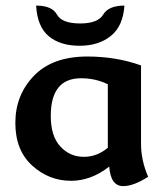

<svg xmlns="http://www.w3.org/2000/svg" viewBox="-20 -626 573 672"><path d="M411.1 25.4Q367.2 25.4 362.3 -43Q298.8 6.8 228.5 6.8Q151.4 6.8 92.5 -46.6Q33.7 -100.1 33.7 -195.8Q33.7 -293 98.6 -360.6Q163.6 -428.2 285.6 -428.2Q386.7 -428.2 473.6 -397V-122.6Q473.6 -64.9 498.5 -7.3Q447.8 25.4 411.1 25.4ZM273.4 -77.1Q319.8 -77.1 357.4 -108.9V-331.1Q314.5 -352.1 263.7 -352.1Q157.7 -352.1 157.7 -220.2Q157.7 -149.4 191.2 -113.3Q224.6 -77.1 273.4 -77.1ZM258.8 -465.8Q191.4 -465.8 151.1 -498.8Q110.8 -531.7 106.4 -606.4Q162.1 -606.4 179.2 -575.2Q196.3 -543.9 260.7 -543.9Q322.8 -543.9 341.3 -575.2Q359.9 -606.4 415.5 -606.4Q410.6 -534.2 367.7 -500Q324.7 -465.8 258.8 -465.8Z"/></svg>

Font: ALMAS
Style: Bold
Weight: 700
Designer: ALMAS Font/ by Husham Jawad Kadhim, derived from the Bainsely font by/ Paul James MIller
Foundry: High-Logic / Made with FontCreator
Version: Version 1.411;September 19, 2021;FontCreator 14.0.0.2814 32-